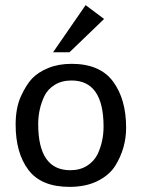

<svg xmlns="http://www.w3.org/2000/svg" viewBox="-20 -717 553 749"><path d="M259 -403Q221 -403 193.5 -386Q166 -369 153 -342Q129 -291 129 -233Q129 -53 254 -53Q292 -53 319 -70Q346 -87 360 -114Q384 -164 384 -223Q384 -403 259 -403ZM259 -468Q370 -468 421 -399Q472 -330 472 -219Q472 -139 430 -71Q407 -34 361 -11Q315 12 251 12Q141 12 91 -54Q41 -120 41 -231Q41 -296 61.5 -341Q82 -386 105 -410.5Q128 -435 168 -451.5Q208 -468 259 -468ZM251 -513H187L314 -697L386 -643Z"/></svg>

Font: Average Sans
Style: Regular
Weight: 400
Designer: Eduardo Rodriguez Tunni
Foundry: Eduardo Rodriguez Tunni
Version: Version 1.002